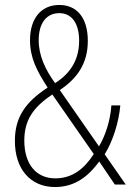

<svg xmlns="http://www.w3.org/2000/svg" viewBox="-20 -744 535 774"><path d="M219 -724C147 -724 101 -671 101 -582C101 -511 128 -459 172 -391C82 -332 40 -271 40 -176C40 -63 102 10 202 10C283 10 338 -35 380 -93L443 0H487L402 -122C435 -175 459 -251 465 -319H429C425 -258 404 -195 379 -154L221 -381C292 -428 334 -489 334 -579C334 -675 288 -724 219 -724ZM219 -691C270 -691 299 -649 299 -580C299 -509 269 -451 202 -409C163 -463 136 -519 136 -582C136 -649 166 -691 219 -691ZM191 -363 358 -123C320 -64 272 -25 203 -25C126 -25 78 -82 78 -177C78 -257 111 -310 191 -363Z"/></svg>

Font: Noto Sans Gujarati Condensed ExtraLight
Style: Regular
Weight: 200
Width: 3
Designer: Jelle Bosma - Monotype Design Team, Universal Thirst
Foundry: Monotype Imaging Inc.
Version: Version 2.106